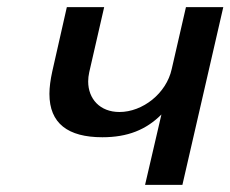

<svg xmlns="http://www.w3.org/2000/svg" viewBox="-20 -520 648 540"><path d="M127 -319C122 -296 119 -275 119 -256C119 -173 171 -134 268 -134C339 -134 391 -155 434 -198L388 0H493L608 -500H503L463 -326C448 -257 381 -205 316 -205C261 -205 228 -242 228 -291C228 -299 229 -308 231 -317L273 -500H168Z"/></svg>

Font: Perun Medium Italic
Style: Regular
Weight: 500
Italic angle: -12°
Foundry: Copyright (c) Stefan Peev, Context Ltd, 2016
Version: Version 1.026